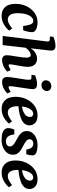

<svg xmlns="http://www.w3.org/2000/svg" viewBox="819 -1516 710 2388"><g transform="rotate(90 1174.0 -322.0)"><path d="M173 13Q109 13 68.5 -30Q28 -73 28 -160Q28 -237 58 -298.5Q88 -360 140.5 -397Q193 -434 260 -434Q285 -434 307.5 -429Q330 -424 349 -414Q365 -405 372.5 -393Q380 -381 380 -366Q380 -341 373 -310Q366 -279 356 -255H304Q295 -321 282 -351Q269 -381 240 -381Q213 -381 191.5 -357.5Q170 -334 157 -291Q144 -248 144 -190Q144 -122 165.5 -93Q187 -64 223 -64Q250 -64 279.5 -80.5Q309 -97 334 -120L361 -82Q334 -45 284.5 -16Q235 13 173 13Z M727 7Q699 7 683 -7Q667 -21 667 -53Q667 -73 670 -94Q673 -115 678 -141Q681 -165 685.5 -193Q690 -221 693.5 -248Q697 -275 697 -295Q697 -320 689 -334.5Q681 -349 662 -349Q646 -349 627.5 -338Q609 -327 590.5 -306.5Q572 -286 558 -258L550 -284Q577 -359 619 -393.5Q661 -428 710 -428Q756 -428 783.5 -398Q811 -368 811 -315Q811 -289 807 -260Q803 -231 797.5 -202.5Q792 -174 788 -150Q784 -129 782 -114.5Q780 -100 780 -89Q780 -74 792 -74Q800 -74 814 -80Q828 -86 851 -100L871 -58Q839 -26 800 -9.5Q761 7 727 7ZM427 0 490 -505Q492 -518 494 -535Q496 -552 496 -560Q496 -575 488 -581Q480 -587 466 -587H433L439 -632Q472 -645 499 -651Q526 -657 550 -657Q582 -657 595.5 -643Q609 -629 609 -603Q609 -595 607.5 -581Q606 -567 604 -550L541 0Z M1000 7Q938 7 938 -56Q938 -75 941 -99.5Q944 -124 947 -144L968 -276Q970 -292 971 -301.5Q972 -311 972 -321Q972 -348 965.5 -353Q959 -358 944 -358H911L916 -403Q950 -416 976 -422Q1002 -428 1025 -428Q1058 -428 1073 -415Q1088 -402 1088 -374Q1088 -363 1086.5 -348Q1085 -333 1083 -321L1057 -142Q1055 -128 1053.5 -114Q1052 -100 1052 -92Q1052 -74 1063 -74Q1072 -74 1086.5 -80.5Q1101 -87 1123 -100L1142 -58Q1111 -27 1073 -10Q1035 7 1000 7ZM1040 -483Q1013 -483 996 -498Q979 -513 979 -538Q979 -566 999.5 -585.5Q1020 -605 1052 -605Q1079 -605 1095.5 -589.5Q1112 -574 1112 -550Q1112 -522 1091.5 -502.5Q1071 -483 1040 -483Z M1416 -434Q1476 -434 1507.5 -405.5Q1539 -377 1539 -333Q1539 -292 1510 -263.5Q1481 -235 1423.5 -218Q1366 -201 1279 -193L1282 -236Q1344 -245 1377 -261.5Q1410 -278 1422.5 -298.5Q1435 -319 1435 -338Q1435 -358 1424 -369Q1413 -380 1395 -380Q1367 -380 1345.5 -354Q1324 -328 1312.5 -285.5Q1301 -243 1301 -192Q1301 -128 1320.5 -96Q1340 -64 1379 -64Q1405 -64 1433 -78.5Q1461 -93 1490 -117L1517 -79Q1489 -43 1440.5 -15Q1392 13 1332 13Q1267 13 1225.5 -30.5Q1184 -74 1184 -161Q1184 -233 1213 -295Q1242 -357 1294.5 -395.5Q1347 -434 1416 -434Z M1718 13Q1690 13 1665 9.5Q1640 6 1618 -4Q1597 -14 1585 -30Q1573 -46 1573 -68Q1573 -86 1579 -108.5Q1585 -131 1591 -145H1652Q1657 -94 1678 -67Q1699 -40 1738 -40Q1763 -40 1782 -52.5Q1801 -65 1801 -89Q1801 -115 1781.5 -132Q1762 -149 1734 -164Q1706 -179 1677.5 -196Q1649 -213 1629.5 -238Q1610 -263 1610 -301Q1610 -339 1633 -369Q1656 -399 1695.5 -416.5Q1735 -434 1785 -434Q1812 -434 1837 -429.5Q1862 -425 1880 -418Q1900 -408 1906.5 -396Q1913 -384 1913 -368Q1913 -353 1909 -333.5Q1905 -314 1898 -294H1841Q1833 -338 1815.5 -359.5Q1798 -381 1767 -381Q1742 -381 1727 -368.5Q1712 -356 1712 -336Q1712 -311 1731.5 -294.5Q1751 -278 1779.5 -263.5Q1808 -249 1836.5 -232.5Q1865 -216 1884.5 -191Q1904 -166 1904 -127Q1904 -87 1880.5 -55.5Q1857 -24 1815 -5.5Q1773 13 1718 13Z M2208 -434Q2268 -434 2299.5 -405.5Q2331 -377 2331 -333Q2331 -292 2302 -263.5Q2273 -235 2215.5 -218Q2158 -201 2071 -193L2074 -236Q2136 -245 2169 -261.5Q2202 -278 2214.5 -298.5Q2227 -319 2227 -338Q2227 -358 2216 -369Q2205 -380 2187 -380Q2159 -380 2137.5 -354Q2116 -328 2104.5 -285.5Q2093 -243 2093 -192Q2093 -128 2112.5 -96Q2132 -64 2171 -64Q2197 -64 2225 -78.5Q2253 -93 2282 -117L2309 -79Q2281 -43 2232.5 -15Q2184 13 2124 13Q2059 13 2017.5 -30.5Q1976 -74 1976 -161Q1976 -233 2005 -295Q2034 -357 2086.5 -395.5Q2139 -434 2208 -434Z"/></g></svg>

Font: Rasa SemiBold
Style: Italic
Weight: 600
Italic angle: -7.10001°
Designer: Anna Giedrys (Yrsa+Rasa design), David Brezina (Yrsa art-direction, Rasa art-direction, design)
Foundry: Rosetta Type Foundry
Version: Version 2.004